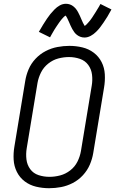

<svg xmlns="http://www.w3.org/2000/svg" viewBox="-20 -985 616 1013"><path d="M239 8Q271 8 302.5 2Q334 -4 364 -19.5Q394 -35 417.5 -60.5Q441 -86 454 -116.5Q467 -147 472 -178L529 -523Q535 -558 533 -593Q531 -628 516 -657.5Q501 -687 474.5 -707Q448 -727 414.5 -735Q381 -743 346 -743Q315 -743 283 -737Q251 -731 221 -715.5Q191 -700 167.5 -675Q144 -650 131 -619.5Q118 -589 113 -557L56 -212Q50 -177 52 -142.5Q54 -108 69 -78Q84 -48 110.5 -28Q137 -8 170.5 0Q204 8 239 8ZM241 -52Q211 -52 183.5 -61Q156 -70 139.5 -92.5Q123 -115 119.5 -144Q116 -173 121 -203L178 -548Q183 -576 196.5 -603Q210 -630 234.5 -649.5Q259 -669 287.5 -676.5Q316 -684 344 -684Q374 -684 401.5 -674.5Q429 -665 445.5 -642.5Q462 -620 465.5 -591Q469 -562 464 -533L407 -188Q402 -159 388.5 -132Q375 -105 350.5 -86Q326 -67 297.5 -59.5Q269 -52 241 -52ZM426 -787Q442 -787 458 -795.5Q474 -804 487 -817Q500 -830 508 -840.5Q516 -851 526 -865.5Q536 -880 546.5 -897Q557 -914 568 -935L510 -964Q506 -956 502 -949.5Q498 -943 494 -936.5Q490 -930 486.5 -924Q483 -918 479.5 -913Q476 -908 473 -903Q470 -898 467 -893.5Q464 -889 461 -885Q458 -881 455.5 -877.5Q453 -874 450.5 -871.5Q448 -869 443.5 -863.5Q439 -858 435.5 -855Q432 -852 427 -848Q422 -856 418 -864Q414 -872 409.5 -883Q405 -894 401 -902.5Q397 -911 392 -920.5Q387 -930 381 -937.5Q375 -945 367 -951.5Q359 -958 349 -961.5Q339 -965 328 -965Q311 -965 295.5 -956.5Q280 -948 267 -934.5Q254 -921 245.5 -910.5Q237 -900 227.5 -886Q218 -872 207.5 -855Q197 -838 185 -817L244 -788Q248 -796 252 -802.5Q256 -809 259.5 -815.5Q263 -822 266.5 -827.5Q270 -833 273.5 -838.5Q277 -844 280.5 -849Q284 -854 287 -858.5Q290 -863 292.5 -866.5Q295 -870 298 -874Q301 -878 303 -880.5Q305 -883 310 -888.5Q315 -894 318 -897Q321 -900 326 -903Q331 -897 335 -888.5Q339 -880 344 -869Q349 -858 352.5 -849.5Q356 -841 361.5 -831.5Q367 -822 372.5 -814.5Q378 -807 386.5 -800.5Q395 -794 405 -790.5Q415 -787 426 -787Z"/></svg>

Font: Iosevka Sparkle Light Oblique
Style: Regular
Weight: 300
Italic angle: -9°
Designer: Belleve Invis
Foundry: Belleve Invis
Version: Version 4.5.0; ttfautohint (v1.8.3)